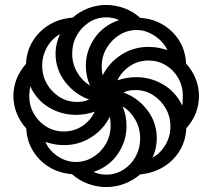

<svg xmlns="http://www.w3.org/2000/svg" viewBox="-20 -744 856 774"><path d="M408 10Q370 10 334 -3.5Q298 -17 270 -42Q218 -46 177.5 -71Q137 -96 112.5 -136.5Q88 -177 86 -226Q62 -252 48 -286Q34 -320 34 -357Q34 -428 85 -487Q87 -537 111.5 -577.5Q136 -618 177.5 -643.5Q219 -669 273 -673Q300 -697 335 -710.5Q370 -724 408 -724Q446 -724 482 -710.5Q518 -697 545 -672Q596 -669 637.5 -644Q679 -619 703.5 -578.5Q728 -538 730 -488Q754 -462 768 -428.5Q782 -395 782 -357Q782 -284 731 -227Q729 -178 705 -137.5Q681 -97 639.5 -71.5Q598 -46 545 -41Q517 -17 482 -3.5Q447 10 408 10ZM343 -399Q326 -436 326 -479Q326 -539 361.5 -590.5Q397 -642 460 -663Q437 -674 408 -674Q370 -674 339 -654Q308 -634 289.5 -601Q271 -568 271 -528Q271 -487 291 -452.5Q311 -418 343 -399ZM394 -440Q419 -491 468.5 -523Q518 -555 579 -555Q599 -555 618 -551.5Q637 -548 655 -542Q638 -577 603 -600Q568 -623 531 -623Q494 -623 462 -603.5Q430 -584 410 -550.5Q390 -517 390 -476Q390 -457 394 -440ZM290 -333Q302 -333 314.5 -335Q327 -337 339 -343Q281 -364 242.5 -414Q204 -464 204 -528Q204 -549 209 -569Q214 -589 222 -607Q187 -586 168.5 -552Q150 -518 150 -480Q150 -439 169 -406Q188 -373 220 -353Q252 -333 290 -333ZM715 -318Q716 -328 716.5 -338Q717 -348 717 -357Q717 -397 698.5 -429.5Q680 -462 648.5 -481Q617 -500 579 -500Q537 -500 504 -478Q471 -456 453 -420Q490 -433 530 -433Q587 -433 637.5 -403.5Q688 -374 715 -318ZM237 -214Q279 -214 312 -236Q345 -258 362 -294Q326 -281 286 -281Q228 -281 178 -310.5Q128 -340 102 -396Q100 -386 99 -376Q98 -366 98 -357Q98 -317 117 -284.5Q136 -252 167.5 -233Q199 -214 237 -214ZM595 -109Q625 -124 646 -158.5Q667 -193 667 -234Q667 -275 647.5 -308Q628 -341 596.5 -361Q565 -381 527 -381Q514 -381 501.5 -379Q489 -377 478 -371Q536 -350 574 -300Q612 -250 612 -186Q612 -147 595 -109ZM408 -40Q446 -40 477.5 -60Q509 -80 527 -113Q545 -146 545 -186Q545 -227 525.5 -261.5Q506 -296 474 -315Q490 -279 490 -235Q490 -175 455 -123.5Q420 -72 357 -51Q381 -40 408 -40ZM286 -91Q323 -91 355 -110.5Q387 -130 406.5 -163.5Q426 -197 426 -238Q426 -247 425 -256Q424 -265 423 -274Q398 -223 348.5 -191Q299 -159 238 -159Q218 -159 199 -162.5Q180 -166 163 -172Q179 -136 213.5 -113.5Q248 -91 286 -91Z"/></svg>

Font: Noto Sans Armenian Condensed ExtraBold
Style: Regular
Weight: 800
Width: 3
Designer: Monotype Design Team
Foundry: Monotype Imaging Inc.
Version: Version 2.008; ttfautohint (v1.8.4.7-5d5b)